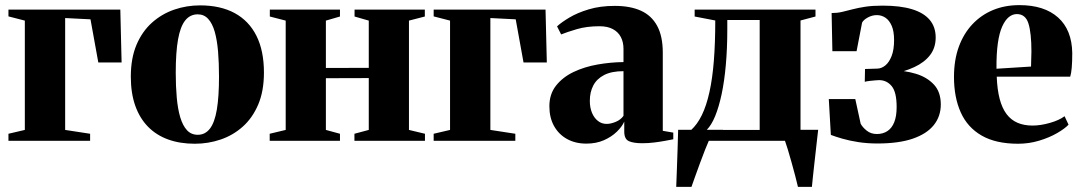

<svg xmlns="http://www.w3.org/2000/svg" viewBox="-20 -550 4224 750"><path d="M13 0V-27.5L77 -42.5V-469.5L13 -486V-512.5H450L455 -306H364L333.5 -474.5L234.5 -479.5V-42.5L332 -27.5V0Z M491 -250.5Q491 -322.5 513.2 -375Q535.5 -427.5 574 -461.8Q612.5 -496 660.8 -512.5Q709 -529 761.5 -529Q841 -529 896.8 -498.8Q952.5 -468.5 981.8 -410Q1011 -351.5 1011 -266.5Q1011 -194.5 988.8 -142Q966.5 -89.5 928.5 -55.5Q890.5 -21.5 842 -5Q793.5 11.5 741 11.5Q683 11.5 636.8 -5.2Q590.5 -22 558 -55.2Q525.5 -88.5 508.2 -137.5Q491 -186.5 491 -250.5ZM752.5 -23.5Q781.5 -23.5 800 -47.5Q818.5 -71.5 827 -121.8Q835.5 -172 835.5 -250.5Q835.5 -304 831.8 -348.8Q828 -393.5 818.8 -426Q809.5 -458.5 793.2 -476.2Q777 -494 752.5 -494Q722.5 -494 703.5 -470.2Q684.5 -446.5 675.5 -396.2Q666.5 -346 666.5 -265.5Q666.5 -212.5 670.5 -168.2Q674.5 -124 684.2 -91.5Q694 -59 710.5 -41.2Q727 -23.5 752.5 -23.5Z M1033.5 0V-27.5L1096 -42.5V-469.5L1034 -485.5V-512.5H1308V-485.5L1253 -469.5V-284.5L1420.5 -285V-469.5L1365 -485.5V-512.5H1639.5V-485.5L1577.5 -469.5V-42.5L1640 -27.5V0H1364.5V-27.5L1420.5 -42.5V-245L1253 -244.5V-42.5L1308 -27.5V0Z M1674 0V-27.5L1738 -42.5V-469.5L1674 -486V-512.5H2111L2116 -306H2025L1994.5 -474.5L1895.5 -479.5V-42.5L1993 -27.5V0Z M2270.5 11Q2227.5 11 2195 -7Q2162.5 -25 2144.2 -57.8Q2126 -90.5 2126 -135Q2126 -182.5 2152 -215.5Q2178 -248.5 2220.5 -268.8Q2263 -289 2314.2 -298Q2365.5 -307 2415.5 -307.5V-359.5Q2415.5 -385.5 2405.2 -405.2Q2395 -425 2374.2 -436.2Q2353.5 -447.5 2321.5 -447.5Q2271.5 -447.5 2232.8 -436Q2194 -424.5 2172 -415.5L2156 -447Q2172.5 -462.5 2203.8 -481.2Q2235 -500 2279.8 -513.5Q2324.5 -527 2381.5 -527Q2442 -527 2483.5 -508.2Q2525 -489.5 2547 -449Q2569 -408.5 2569 -344.5V-39L2610 -32V-6Q2599.5 -4 2579.8 -0.2Q2560 3.5 2536.5 6.5Q2513 9.5 2489 9.5Q2455 9.5 2436.8 1.5Q2418.5 -6.5 2418.5 -36V-75Q2410 -55.5 2389.5 -35.5Q2369 -15.5 2338.8 -2.2Q2308.5 11 2270.5 11ZM2349.5 -66Q2366 -66 2385.2 -74Q2404.5 -82 2415.5 -97.5V-272Q2369 -272 2340 -257Q2311 -242 2297.5 -216Q2284 -190 2284 -156Q2284 -129.5 2292.5 -109.2Q2301 -89 2315.8 -77.5Q2330.5 -66 2349.5 -66Z M2666 0V-37.5L2679 -41.5Q2703.5 -63.5 2721.5 -100.2Q2739.5 -137 2751.2 -190Q2763 -243 2768.5 -312.8Q2774 -382.5 2774 -470L2693.5 -485.5V-512.5H3165.5V-485.5L3107 -470V0ZM2740.5 -42.5H2947.5V-472H2821V-435.5Q2821 -360 2815.2 -296Q2809.5 -232 2798.8 -181.8Q2788 -131.5 2773.5 -96.2Q2759 -61 2740.5 -42.5ZM2621.5 180Q2623 145.5 2624.2 108.5Q2625.5 71.5 2626.8 33Q2628 -5.5 2629 -43H2804.5L2750 -3Q2744 10 2734.5 34.2Q2725 58.5 2714.5 86.8Q2704 115 2695.2 140Q2686.5 165 2681 180ZM3097 180Q3093 162 3086.2 136.5Q3079.5 111 3072 84.2Q3064.5 57.5 3057.5 34.2Q3050.5 11 3045.5 -2.5L3025 -43H3176Q3174 -24.5 3171.2 -1.2Q3168.5 22 3165.8 47.2Q3163 72.5 3160.2 97Q3157.5 121.5 3155.2 143Q3153 164.5 3151.5 180Z M3407.5 10.5Q3367 10.5 3332.2 5Q3297.5 -0.5 3270.8 -8.2Q3244 -16 3225.5 -23L3217.5 -163H3321L3342 -66.5Q3349.5 -52.5 3365.8 -39.5Q3382 -26.5 3405.5 -26.5Q3429 -26.5 3446.5 -38Q3464 -49.5 3473.2 -72.8Q3482.5 -96 3482.5 -132Q3482.5 -190.5 3463 -213.8Q3443.5 -237 3414 -237Q3409 -237 3398 -236Q3387 -235 3376 -233.8Q3365 -232.5 3358 -230.5L3359 -280.5L3407.5 -282Q3424 -282.5 3438.8 -294.8Q3453.5 -307 3463 -331.5Q3472.5 -356 3472.5 -393.5Q3472.5 -428 3463.2 -449.2Q3454 -470.5 3438.8 -480.8Q3423.5 -491 3405 -491Q3387 -491 3370 -481.8Q3353 -472.5 3347.5 -461.5L3326 -350H3231.5L3228.5 -499Q3250 -499 3269.5 -503.5Q3289 -508 3310.8 -513.8Q3332.5 -519.5 3360.8 -523.8Q3389 -528 3428 -528Q3496.5 -528 3542.5 -514Q3588.5 -500 3611.8 -472.2Q3635 -444.5 3635 -403.5Q3635 -363.5 3613.2 -335Q3591.5 -306.5 3551.8 -288Q3512 -269.5 3458 -259L3464.5 -275.5Q3513.5 -275 3557 -262Q3600.5 -249 3627.8 -220Q3655 -191 3655 -142Q3655 -95.5 3627.5 -61.2Q3600 -27 3545.2 -8.2Q3490.5 10.5 3407.5 10.5Z M3957 11.5Q3870 11.5 3814.5 -20.5Q3759 -52.5 3732.8 -111.2Q3706.5 -170 3706.5 -249.5Q3706.5 -315 3725.2 -366.8Q3744 -418.5 3778.2 -455Q3812.5 -491.5 3859 -510.8Q3905.5 -530 3962 -530Q4059 -530 4113 -481.8Q4167 -433.5 4168.5 -343Q4168.5 -309 4166.5 -285.8Q4164.5 -262.5 4160.5 -250.5H3873.5Q3875.5 -199.5 3885 -163.5Q3894.5 -127.5 3911.8 -104.5Q3929 -81.5 3954.5 -70.5Q3980 -59.5 4013.5 -59.5Q4044.5 -59.5 4080.8 -69.8Q4117 -80 4138.5 -96L4154 -63Q4139.5 -47.5 4109.2 -30Q4079 -12.5 4039.2 -0.5Q3999.5 11.5 3957 11.5ZM3872.5 -281.5 4007.5 -290Q4008 -305.5 4008.2 -319.2Q4008.5 -333 4009 -348.5Q4009 -420.5 3997.5 -457.8Q3986 -495 3952 -495Q3935.5 -495 3921 -483.5Q3906.5 -472 3895 -446.8Q3883.5 -421.5 3877.8 -380.8Q3872 -340 3872.5 -281.5Z"/></svg>

Font: Merriweather 120pt ExtraBold
Style: Regular
Weight: 800
Version: Version 2.100